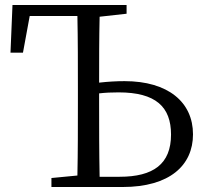

<svg xmlns="http://www.w3.org/2000/svg" viewBox="-20 -749 820 769"><path d="M379 -41C377 -140 377 -239 377 -337V-375C402 -378 428 -379 455 -379C604 -379 665 -321 665 -210C665 -92 594 -41 459 -41ZM487 -694V-729H30L22 -538H72L99 -685H290C292 -589 292 -490 292 -392V-337C292 -239 292 -142 290 -46L186 -36V0H471C660 0 753 -87 753 -211C753 -340 653 -424 479 -424C446 -424 412 -422 377 -418C377 -508 377 -596 379 -682Z"/></svg>

Font: Source Han Serif K
Style: Regular
Weight: 400
Designer: Ryoko NISHIZUKA 西塚涼子 (kana & ideographs); Frank Grießhammer (Latin, Greek & Cyrillic); Wenlong ZHANG 张文龙 (bopomofo); San
Foundry: Adobe Systems Incorporated
Version: Version 1.001;PS 1.001;hotconv 16.6.54;makeotf.lib2.5.65590